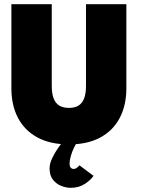

<svg xmlns="http://www.w3.org/2000/svg" viewBox="-20 -680 679 920"><path d="M392 -660H585.5V-257.5Q585.5 -176 554 -115.5Q522.5 -55 461.2 -21.5Q400 12 310.5 12Q221 12 159.2 -21.5Q97.5 -55 66 -115.5Q34.5 -176 34.5 -257.5V-660H228V-268Q228 -231.5 237 -208.2Q246 -185 264.2 -174Q282.5 -163 310.5 -163Q338 -163 356 -174Q374 -185 383 -208.2Q392 -231.5 392 -268ZM318.5 220Q297.5 220 274 211Q250.5 202 234 181.5Q217.5 161 217.5 126.5Q217.5 104.5 230.2 77.5Q243 50.5 261.8 24.2Q280.5 -2 297.5 -21L350.5 0Q342.5 11 334 28.8Q325.5 46.5 319.5 66.8Q313.5 87 313.5 106Q313.5 117.5 319 123.5Q324.5 129.5 332.5 129.5Q341.5 129.5 349.2 123.2Q357 117 360.5 112L428 162.5Q416.5 181 387.5 200.5Q358.5 220 318.5 220Z"/></svg>

Font: League Spartan Thin Black
Style: Regular
Weight: 900
Version: Version 2.002